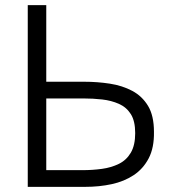

<svg xmlns="http://www.w3.org/2000/svg" viewBox="-20 -727 671 747"><path d="M88 0V-707H160V-409H307Q359 -409 407.5 -401.5Q456 -394 494.5 -373.5Q533 -353 556 -315Q579 -277 579 -214Q580 -152 558.5 -111Q537 -70 500 -45.5Q463 -21 414.5 -10.5Q366 0 311 0ZM160 -65H301Q340 -65 376.5 -70Q413 -75 442.5 -89.5Q472 -104 489 -133Q506 -162 506 -209Q506 -256 489 -283Q472 -310 442.5 -323Q413 -336 377.5 -340Q342 -344 304 -344H160Z"/></svg>

Font: Onest Light
Style: Regular
Weight: 300
Designer: Dmitri Voloshin, Andrey Kudryavtsev
Foundry: Dmitri Voloshin, Andrey Kudryavtsev
Version: Version 1.000;gftools[0.9.33]